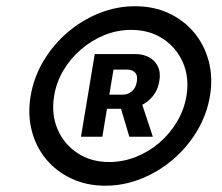

<svg xmlns="http://www.w3.org/2000/svg" viewBox="-20 -757 702 608"><path d="M313.3 -168.9Q254.7 -168.9 206.9 -191.2Q159 -213.4 126.4 -252.4Q93.9 -291.5 80.6 -343Q67.3 -394.5 77 -453.1Q86.8 -511.7 117.3 -563.2Q147.8 -614.7 193.2 -653.8Q238.6 -692.9 293.8 -715.1Q349 -737.3 407.6 -737.3Q466.6 -737.3 514.5 -715.1Q562.3 -692.9 594.8 -653.8Q627.3 -614.7 641 -563.2Q654.6 -511.7 644.9 -453.1Q635.1 -394.5 604.5 -343Q573.8 -291.5 528.3 -252.4Q482.8 -213.4 427.6 -191.2Q372.4 -168.9 313.3 -168.9ZM325.8 -243.9Q369.4 -243.9 410.3 -260.1Q451.1 -276.3 484.6 -305Q518.1 -333.7 540.6 -371.7Q563.2 -409.7 570.5 -453.1Q580 -511.1 559.5 -558.5Q539 -605.9 496.2 -634.1Q453.3 -662.4 395.3 -662.4Q352.2 -662.4 311.6 -646.2Q271 -630 237.3 -601.1Q203.5 -572.3 181 -534.5Q158.5 -496.7 151.4 -453.1Q141.9 -395.4 162.3 -347.9Q182.6 -300.4 225.5 -272.1Q268.3 -243.9 325.8 -243.9ZM389.5 -324.1 353.4 -445.5H423.8L464 -324.1ZM236.5 -324.1 280 -585.8H408.6Q432.8 -585.8 451.7 -575.8Q470.6 -565.9 479.9 -546.8Q489.2 -527.7 484.6 -500.1Q480 -472.1 463.9 -452.4Q447.9 -432.7 425.1 -422.5Q402.3 -412.4 377.1 -412.4H288.5L295.9 -457.2H369.5Q384.4 -457.2 397.1 -467.5Q409.9 -477.8 413.3 -498.3Q416.6 -518.8 407.1 -527.8Q397.5 -536.7 383.1 -536.7H339.4L304.1 -324.1Z"/></svg>

Font: Adwaita Sans
Style: Italic
Weight: 400
Italic angle: -9.39999°
Designer: Rasmus Andersson
Foundry: rsms
Version: Version 4.001;git-9221beed3